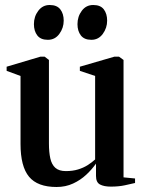

<svg xmlns="http://www.w3.org/2000/svg" viewBox="-20 -737 574 767"><path d="M422.5 8.5Q395.5 8.5 379.5 0Q363.5 -8.5 363.5 -34V-83.5Q347.5 -60.5 324.5 -39Q301.5 -17.5 271.8 -3.8Q242 10 206 10Q130 10 96 -31Q62 -72 62 -162V-433.5L6.5 -454V-470.5L141 -510.5H158.5L175.5 -497.5V-164Q175.5 -129 181 -104.2Q186.5 -79.5 201.2 -66.5Q216 -53.5 243 -53.5Q270 -53.5 291.5 -60Q313 -66.5 330 -77.2Q347 -88 360 -100V-433.5L299 -454V-470.5L436.5 -510.5H455.5L473.5 -497.5V-28.5L519.5 -24V-6Q502.5 -2 478.5 3.2Q454.5 8.5 422.5 8.5ZM170.5 -578Q142.5 -578 129 -595.5Q115.5 -613 115.5 -640.5Q115.5 -671 133 -694Q150.5 -717 178 -717H179Q207.5 -717 221 -699.5Q234.5 -682 234.5 -654.5Q234.5 -625.5 217.2 -601.8Q200 -578 171.5 -578ZM344.5 -578Q316.5 -578 303 -595.5Q289.5 -613 289.5 -640.5Q289.5 -671 306.8 -694Q324 -717 352 -717H353Q381.5 -717 394.8 -699.5Q408 -682 408 -654.5Q408 -625.5 390.8 -601.8Q373.5 -578 345.5 -578Z"/></svg>

Font: Merriweather 144pt SemiBold
Style: Regular
Weight: 600
Version: Version 2.100